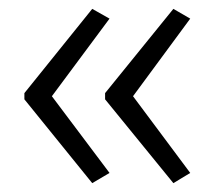

<svg xmlns="http://www.w3.org/2000/svg" viewBox="-20 -488 484 433"><path d="M35 -278 188 -468 227 -446 97 -271 227 -98 188 -75 35 -264ZM217 -278 371 -468 409 -446 280 -271 409 -98 371 -75 217 -264Z"/></svg>

Font: Noto Sans Myanmar UI SemiCondensed Light
Style: Regular
Weight: 300
Width: 4
Designer: Monotype Design Team
Foundry: Monotype Imaging Inc.
Version: Version 2.103; ttfautohint (v1.8.4.7-5d5b)